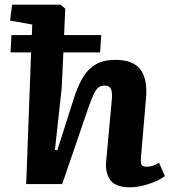

<svg xmlns="http://www.w3.org/2000/svg" viewBox="-20 -787 739 821"><path d="M408 -563H251L244 -413L215 -146L225 -144L297 -370Q313 -420 334.5 -456Q356 -492 389 -511.5Q422 -531 474 -531Q550 -531 581 -489Q612 -447 604 -363L583 -117Q581 -96 584.5 -85Q588 -74 607 -74Q621 -74 634.5 -78.5Q648 -83 660 -91L685 -34Q657 -13 613.5 0.5Q570 14 537 14Q473 14 451 -18Q429 -50 434 -98L458 -359Q461 -392 454.5 -406.5Q448 -421 428 -421Q413 -421 402 -413.5Q391 -406 381 -385Q371 -364 357 -324L246 0H92L113 -563H25L29 -637H116L118 -682L23 -699L32 -767H239L259 -750L254 -637H413Z"/></svg>

Font: Literata 7pt
Style: Bold Italic
Weight: 700
Italic angle: -2°
Designer: Latin by Veronika Burian and Jose Scaglione. Greek by Irene Vlachou. Cyrillic by Vera Evstafieva
Foundry: TypeTogether
Version: Version 3.002